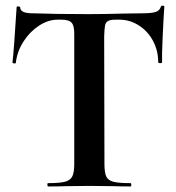

<svg xmlns="http://www.w3.org/2000/svg" viewBox="-20 -673 636 693"><path d="M153 -12Q195 -12 214.5 -17Q234 -22 241 -36.5Q248 -51 248 -81V-544Q249 -579 239 -590.5Q229 -602 201 -602H188Q154 -602 121 -580.5Q88 -559 65 -523.5Q42 -488 37 -446Q37 -444 32 -444Q29 -444 26.5 -445.5Q24 -447 25 -448Q30 -486 40 -647Q40 -650 45 -650Q48 -650 50.5 -649Q53 -648 53 -646Q53 -625 98 -625Q179 -622 301 -622Q356 -622 424 -624L494 -625Q527 -625 542 -630Q557 -635 561 -650Q563 -653 568.5 -652.5Q574 -652 573 -648Q570 -604 567 -537.5Q564 -471 565 -448Q565 -445 559 -445Q551 -445 551 -449Q551 -490 532.5 -525Q514 -560 481.5 -581Q449 -602 411 -602H398Q378 -602 369.5 -597Q361 -592 359 -580.5Q357 -569 356 -542L357 -81Q357 -50 363.5 -36Q370 -22 389 -17Q408 -12 451 -12Q454 -12 454 -6Q454 0 451 0Q414 0 393 -1L302 -2L216 -1Q194 0 154 0Q151 0 151 -6Q151 -12 153 -12Z"/></svg>

Font: Cormorant Upright
Style: Bold
Weight: 700
Designer: Christian Thalmann (Catharsis Fonts)
Foundry: Catharsis Fonts
Version: Version 3.302